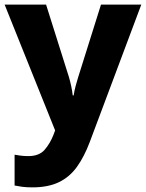

<svg xmlns="http://www.w3.org/2000/svg" viewBox="-21 -569 630 829"><path d="M-1 -549H178L277 -235Q282 -218 286.5 -197Q291 -176 293 -157H297Q300 -177 305.5 -197.5Q311 -218 316 -234L415 -549H589L367 43Q343 107 311.5 151Q280 195 233.5 217.5Q187 240 119 240Q93 240 74.5 237.5Q56 235 42 232V99Q52 101 68 103Q84 105 101 105Q148 105 171.5 78Q195 51 210 13L217 -6Z"/></svg>

Font: Noto Sans Canadian Aboriginal ExtraBold
Style: Regular
Weight: 800
Designer: Monotype Design Team, Typotheque's Kevin King
Foundry: Monotype Imaging Inc.
Version: Version 2.004; ttfautohint (v1.8.4.7-5d5b)